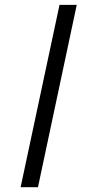

<svg xmlns="http://www.w3.org/2000/svg" viewBox="-20 -780 358 800"><path d="M65.9 0 228 -759.8H299.8L138.2 0Z"/></svg>

Font: Open Sans
Style: Italic
Weight: 400
Italic angle: -12°
Designer: Monotype Design Team
Foundry: Monotype Imaging Inc.
Version: Version 3.000; ttfautohint (v1.8.4)